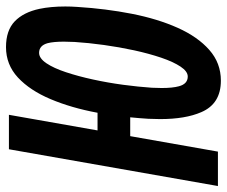

<svg xmlns="http://www.w3.org/2000/svg" viewBox="-89 -665 753 637"><g transform="rotate(-90 287.5 -346.5)"><path d="M338.4 9.8Q261.7 9.8 233.9 -55.2Q210.9 -107.9 210.9 -191.9Q210.9 -210.4 211.9 -231Q213.9 -261.7 216.8 -291H154.3L103 0H-11.2L110.8 -693.4H225.1L173.3 -399.4H231.9Q248 -486.3 277.1 -555.2Q306.2 -624 348.9 -663.6Q391.6 -703.1 449.7 -703.1Q504.9 -703.1 535.2 -674.1Q565.4 -645 576.7 -591.8Q584.5 -554.2 584.5 -506.3Q584.5 -486.8 583 -465.8Q577.1 -371.6 560.3 -285.9Q543.5 -200.2 513.7 -133.5Q483.9 -66.9 440.4 -28.6Q397 9.8 338.4 9.8ZM352.1 -100.1Q369.1 -100.1 385 -124Q400.9 -147.9 414.6 -188.2Q428.2 -228.5 439 -277.8Q449.7 -327.1 456.8 -378.4Q463.9 -429.7 466.8 -475.6Q467.8 -494.6 467.8 -510.7Q467.8 -544.9 462.9 -564.5Q455.1 -593.3 430.7 -593.3Q412.6 -593.3 396.2 -569.1Q379.9 -544.9 366.5 -504.4Q353 -463.9 342.3 -414.6Q331.5 -365.2 324.7 -314.5Q317.9 -263.7 314.9 -219.2Q314 -201.7 314 -186.5Q314 -150.4 319.8 -129.4Q327.6 -100.1 352.1 -100.1Z"/></g></svg>

Font: CaskaydiaCove NFP SemiBold
Style: Italic
Weight: 600
Italic angle: -10°
Designer: Aaron Bell
Foundry: Saja Typeworks
Version: Version 2111.001; VTT 6.35;Nerd Fonts 3.1.1